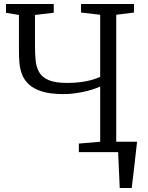

<svg xmlns="http://www.w3.org/2000/svg" viewBox="-20 -763 741 963"><path d="M580.5 180Q579.5 157.5 578.5 135Q577.5 112.5 576.5 90Q575.5 67.5 574.5 45Q573.5 22.5 572.5 0L537.5 -52H667.5Q665 -29 662.2 -5.8Q659.5 17.5 657 40.8Q654.5 64 651.8 87.2Q649 110.5 646.2 133.8Q643.5 157 640.5 180ZM482.5 -329Q443.5 -311.5 393 -301.2Q342.5 -291 299 -291Q232.5 -291 190 -304.5Q147.5 -318 123.8 -340.8Q100 -363.5 89.8 -391.8Q79.5 -420 77.2 -450.2Q75 -480.5 75 -508V-688L10 -699V-743H249.5V-699L155.5 -688V-535Q155.5 -496 158.5 -462Q161.5 -428 175.8 -402Q190 -376 223.5 -361.5Q257 -347 317.5 -347Q356 -347 387.5 -351.5Q419 -356 443 -363Q467 -370 482.5 -377.5V-689L386.5 -700V-743H652V-700L563 -689V-52L653 -42V0H375.5V-43L482.5 -52Z"/></svg>

Font: Merriweather 7pt Light
Style: Regular
Weight: 300
Designer: Eben Sorkin
Foundry: Eben Sorkin
Version: Version 2.200;gftools[0.9.31]